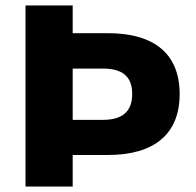

<svg xmlns="http://www.w3.org/2000/svg" viewBox="-20 -680 714 700"><path d="M374 -559H245V-660H73V0H245V-115H374C543 -115 635 -192 635 -337C635 -483 543 -559 374 -559ZM355 -430C425 -430 462 -402 462 -338C462 -273 426 -243 355 -243H245V-430Z"/></svg>

Font: Work Sans
Style: Bold
Weight: 700
Designer: Wei Huang
Foundry: Wei Huang
Version: Version 2.012